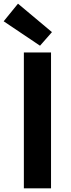

<svg xmlns="http://www.w3.org/2000/svg" viewBox="-39 -1026 389 1046"><path d="M91 -740H239V0H91ZM-19 -910 59 -1006 244 -851 179 -777Z"/></svg>

Font: SpoqaHanSans-Bold
Style: Regular
Weight: 700
Designer: [Spoqa Han Sans] Dong-huui Kim \uAE40 \uB3D9 \uD718   [Noto Sans] Ryoko NISHIZUKA \u897F \u585A \u6DBC \u5B50  (kana & i
Foundry: Spoqa (http://www.spoqa-han-sans.com)
Version: Version 2.000